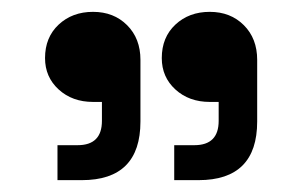

<svg xmlns="http://www.w3.org/2000/svg" viewBox="-20 -734 510 324"><path d="M77 -430V-489H111Q152 -489 152 -530V-562H137Q102 -562 79 -583Q56 -604 56 -636Q56 -671 79 -692.5Q102 -714 137 -714Q172 -714 194.5 -691.5Q217 -669 217 -633V-529Q217 -430 118 -430ZM274 -430V-489H308Q349 -489 349 -530V-562H334Q299 -562 276 -583Q253 -604 253 -636Q253 -671 276 -692.5Q299 -714 334 -714Q369 -714 391.5 -691.5Q414 -669 414 -633V-529Q414 -430 315 -430Z"/></svg>

Font: Space Grotesk Light Medium
Style: Regular
Weight: 500
Version: Version 2.000